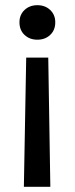

<svg xmlns="http://www.w3.org/2000/svg" viewBox="-20 -484 288 740"><path d="M55 -398Q55 -427 74.5 -445.5Q94 -464 124 -464Q154 -464 173.5 -445.5Q193 -427 193 -398Q193 -368 173.5 -349.5Q154 -331 124 -331Q94 -331 74.5 -349.5Q55 -368 55 -398ZM81 -262H166L174 236H72Z"/></svg>

Font: Niramit Medium
Style: Regular
Weight: 500
Designer: Katatrad Aksorn Co.,Ltd.
Foundry: Cadson Demak Co.,Ltd.
Version: Version 1.000; ttfautohint (v1.6)